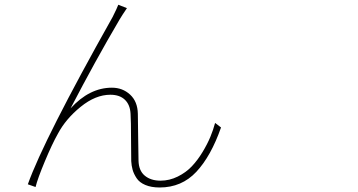

<svg xmlns="http://www.w3.org/2000/svg" viewBox="-20 -787 1540 825"><path d="M525.4 -752Q502.9 -718.8 493.2 -702.1Q388.7 -524.4 283.2 -321.3Q364.3 -410.2 460.9 -410.2Q506.8 -410.2 539.1 -380.4Q571.3 -350.6 572.3 -297.9Q573.2 -261.7 573.7 -193.4Q574.2 -125 575.2 -96.7Q576.2 -53.7 602.1 -32.2Q627.9 -10.7 669.9 -10.7Q708 -10.7 743.7 -28.3Q779.3 -45.9 804.2 -72.3Q829.1 -98.6 850.1 -133.3Q871.1 -168 883.8 -198.7Q896.5 -229.5 904.3 -258.8L929.7 -239.3Q886.7 -116.2 823.7 -48.8Q760.7 18.6 666 18.6Q629.9 18.6 604.5 7.8Q579.1 -2.9 566.9 -21.5Q554.7 -40 549.8 -57.6Q544.9 -75.2 543.9 -94.7Q543 -125 543 -194.3Q543 -263.7 541 -297.9Q539.1 -336.9 516.6 -358.4Q494.1 -379.9 454.1 -379.9Q390.6 -379.9 326.7 -328.1Q262.7 -276.4 228.5 -211.9Q204.1 -168.9 172.9 -94.2Q141.6 -19.5 132.8 16.6L99.6 4.9Q168 -187.5 463.9 -713.9Q483.4 -752.9 488.3 -766.6Z"/></svg>

Font: Bpmf Zihi Sans ExtraLight
Style: ExtraLight
Weight: 250
Foundry: But Ko
Version: Version 1.320